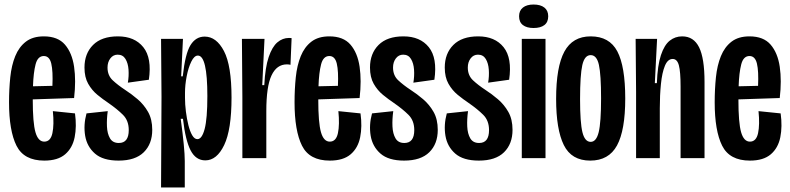

<svg xmlns="http://www.w3.org/2000/svg" viewBox="-20 -700 3497 850"><path d="M176 11Q86 11 53 -55Q20 -121 20 -247Q20 -305 25.5 -358Q31 -411 47.5 -451.5Q64 -492 94.5 -515.5Q125 -539 174 -539Q236 -539 267.5 -502.5Q299 -466 308 -404.5Q317 -343 308 -266L125 -260Q125 -156 137 -114.5Q149 -73 176 -73Q204 -73 212 -110.5Q220 -148 214 -208L312 -198Q320 -140 310.5 -92.5Q301 -45 268.5 -17Q236 11 176 11ZM174 -452Q147 -452 137.5 -415Q128 -378 126 -318L212 -320Q215 -385 207 -418.5Q199 -452 174 -452Z M505 11Q436 11 400.5 -20Q365 -51 357 -99Q349 -147 363 -198L457 -208Q452 -172 453.5 -140Q455 -108 467 -87.5Q479 -67 506 -67Q550 -67 550 -124Q550 -166 524.5 -191.5Q499 -217 460 -244Q436 -260 411.5 -280Q387 -300 370.5 -329Q354 -358 354 -401Q354 -463 392 -501Q430 -539 502 -539Q576 -539 614.5 -491Q653 -443 639 -347L546 -334Q551 -363 549 -391.5Q547 -420 535.5 -439Q524 -458 501 -458Q481 -458 468.5 -441.5Q456 -425 456 -401Q456 -366 479 -344.5Q502 -323 534 -302Q562 -284 589.5 -260.5Q617 -237 635.5 -204.5Q654 -172 654 -125Q654 -63 616.5 -26Q579 11 505 11Z M693 130 695 -271 693 -528H790L782 -362H789Q800 -463 823.5 -500.5Q847 -538 886 -538Q938 -538 971.5 -474Q1005 -410 1005 -268Q1005 -126 972.5 -58Q940 10 889 10Q847 10 824 -34Q801 -78 790 -174H780Q798 -42 798 13V130ZM854 -84Q874 -84 886 -129Q898 -174 898 -275Q898 -454 856 -454Q840 -454 827 -427.5Q814 -401 806.5 -362.5Q799 -324 799 -289V-267Q799 -238 803 -206Q807 -174 814 -146Q821 -118 831 -101Q841 -84 854 -84Z M1053 0V-269L1051 -528H1151L1141 -323H1150Q1154 -402 1169.5 -447.5Q1185 -493 1208 -512.5Q1231 -532 1259 -532Q1267 -532 1271 -531L1266 -413Q1260 -415 1250 -415Q1205 -415 1182 -366Q1159 -317 1159 -208V0Z M1440 11Q1350 11 1317 -55Q1284 -121 1284 -247Q1284 -305 1289.5 -358Q1295 -411 1311.5 -451.5Q1328 -492 1358.5 -515.5Q1389 -539 1438 -539Q1500 -539 1531.5 -502.5Q1563 -466 1572 -404.5Q1581 -343 1572 -266L1389 -260Q1389 -156 1401 -114.5Q1413 -73 1440 -73Q1468 -73 1476 -110.5Q1484 -148 1478 -208L1576 -198Q1584 -140 1574.5 -92.5Q1565 -45 1532.5 -17Q1500 11 1440 11ZM1438 -452Q1411 -452 1401.5 -415Q1392 -378 1390 -318L1476 -320Q1479 -385 1471 -418.5Q1463 -452 1438 -452Z M1769 11Q1700 11 1664.5 -20Q1629 -51 1621 -99Q1613 -147 1627 -198L1721 -208Q1716 -172 1717.5 -140Q1719 -108 1731 -87.5Q1743 -67 1770 -67Q1814 -67 1814 -124Q1814 -166 1788.5 -191.5Q1763 -217 1724 -244Q1700 -260 1675.5 -280Q1651 -300 1634.5 -329Q1618 -358 1618 -401Q1618 -463 1656 -501Q1694 -539 1766 -539Q1840 -539 1878.5 -491Q1917 -443 1903 -347L1810 -334Q1815 -363 1813 -391.5Q1811 -420 1799.5 -439Q1788 -458 1765 -458Q1745 -458 1732.5 -441.5Q1720 -425 1720 -401Q1720 -366 1743 -344.5Q1766 -323 1798 -302Q1826 -284 1853.5 -260.5Q1881 -237 1899.5 -204.5Q1918 -172 1918 -125Q1918 -63 1880.5 -26Q1843 11 1769 11Z M2100 11Q2031 11 1995.5 -20Q1960 -51 1952 -99Q1944 -147 1958 -198L2052 -208Q2047 -172 2048.5 -140Q2050 -108 2062 -87.5Q2074 -67 2101 -67Q2145 -67 2145 -124Q2145 -166 2119.5 -191.5Q2094 -217 2055 -244Q2031 -260 2006.5 -280Q1982 -300 1965.5 -329Q1949 -358 1949 -401Q1949 -463 1987 -501Q2025 -539 2097 -539Q2171 -539 2209.5 -491Q2248 -443 2234 -347L2141 -334Q2146 -363 2144 -391.5Q2142 -420 2130.5 -439Q2119 -458 2096 -458Q2076 -458 2063.5 -441.5Q2051 -425 2051 -401Q2051 -366 2074 -344.5Q2097 -323 2129 -302Q2157 -284 2184.5 -260.5Q2212 -237 2230.5 -204.5Q2249 -172 2249 -125Q2249 -63 2211.5 -26Q2174 11 2100 11Z M2290 0V-528H2395V0ZM2342 -576Q2312 -576 2295 -589Q2278 -602 2278 -628Q2278 -653 2295 -666.5Q2312 -680 2342 -680Q2373 -680 2390 -666.5Q2407 -653 2407 -628Q2407 -602 2390 -589Q2373 -576 2342 -576Z M2593 11Q2510 11 2476 -58Q2442 -127 2442 -262Q2442 -404 2478.5 -471.5Q2515 -539 2595 -539Q2678 -539 2713 -472.5Q2748 -406 2748 -264Q2748 -123 2711.5 -56Q2675 11 2593 11ZM2595 -72Q2620 -72 2630.5 -115Q2641 -158 2641 -264Q2641 -369 2631.5 -412.5Q2622 -456 2595 -456Q2568 -456 2558 -412Q2548 -368 2548 -261Q2548 -157 2558.5 -114.5Q2569 -72 2595 -72Z M2796 0V-292L2794 -528H2889L2879 -332H2888Q2891 -411 2906 -456Q2921 -501 2945 -520Q2969 -539 3000 -539Q3051 -539 3075 -490.5Q3099 -442 3099 -337V0H2993V-317Q2993 -382 2985.5 -410.5Q2978 -439 2958 -439Q2936 -439 2923.5 -408.5Q2911 -378 2906 -328Q2901 -278 2901 -221V0Z M3300 11Q3210 11 3177 -55Q3144 -121 3144 -247Q3144 -305 3149.5 -358Q3155 -411 3171.5 -451.5Q3188 -492 3218.5 -515.5Q3249 -539 3298 -539Q3360 -539 3391.5 -502.5Q3423 -466 3432 -404.5Q3441 -343 3432 -266L3249 -260Q3249 -156 3261 -114.5Q3273 -73 3300 -73Q3328 -73 3336 -110.5Q3344 -148 3338 -208L3436 -198Q3444 -140 3434.5 -92.5Q3425 -45 3392.5 -17Q3360 11 3300 11ZM3298 -452Q3271 -452 3261.5 -415Q3252 -378 3250 -318L3336 -320Q3339 -385 3331 -418.5Q3323 -452 3298 -452Z"/></svg>

Font: Bricolage Grotesque 96pt Condensed Medium
Style: Regular
Weight: 500
Width: 3
Designer: Mathieu Triay
Foundry: Atelier Triay
Version: Version 1.001; ttfautohint (v1.8.4.7-5d5b);gftools[0.9.33.de